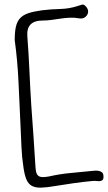

<svg xmlns="http://www.w3.org/2000/svg" viewBox="-20 -799 484 860"><path d="M72.3 -228.5Q67.4 -330.1 63 -428.7Q58.6 -527.3 45.9 -619.1Q45.9 -656.2 51.3 -679.7Q56.6 -703.1 70.3 -717.8Q84 -732.4 107.9 -740.2Q131.8 -748 168 -752.9Q208 -757.8 249.5 -758.8Q291 -759.8 329.1 -772.5Q339.8 -776.4 347.7 -778.3Q355.5 -780.3 364.3 -770.5Q380.9 -752 371.1 -733.4Q366.2 -724.6 357.4 -719.7Q348.6 -714.8 334 -716.8Q313.5 -720.7 293 -719.7Q272.5 -718.8 252.4 -715.8Q232.4 -712.9 211.9 -710Q191.4 -707 170.9 -707Q96.7 -707 102.5 -635.7Q108.4 -558.6 111.8 -481.9Q115.2 -405.3 120.1 -327.1Q125 -258.8 129.9 -190.4Q134.8 -122.1 138.7 -53.7Q139.6 -40 141.6 -29.8Q143.6 -19.5 149.9 -13.2Q156.2 -6.8 168 -5.9Q179.7 -4.9 200.2 -8.8Q247.1 -19.5 294.4 -23.9Q341.8 -28.3 389.6 -33.2Q397.5 -34.2 406.7 -34.7Q416 -35.2 424.3 -33.2Q432.6 -31.2 438 -25.9Q443.4 -20.5 443.4 -9.8Q444.3 2 439.5 6.8Q434.6 11.7 427.2 12.2Q419.9 12.7 411.1 11.7Q402.3 10.7 393.6 11.7Q351.6 15.6 310.1 21.5Q268.6 27.3 227.5 34.2Q188.5 41 163.1 41.5Q137.7 42 122.1 33.2Q106.4 24.4 98.1 4.4Q89.8 -15.6 85 -49.8Q78.1 -94.7 76.2 -139.2Q74.2 -183.6 72.3 -228.5Z"/></svg>

Font: Scriphy
Style: Regular
Weight: 400
Designer: Ala M. Lockhart
Foundry: Ala M. Lockhart
Version: Version 1.0 2021